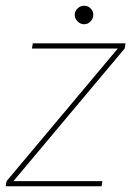

<svg xmlns="http://www.w3.org/2000/svg" viewBox="-28 -653 460 673"><path d="M-8 0 -5 -18 385 -483H84L87 -501H412L409 -483L19 -18H331L328 0ZM267 -568Q254 -568 244 -578Q234 -588 234 -601Q234 -614 244 -623.5Q254 -633 267 -633Q280 -633 289.5 -623.5Q299 -614 299 -601Q299 -588 289.5 -578Q280 -568 267 -568Z"/></svg>

Font: DM Sans 17pt Thin
Style: Italic
Weight: 250
Italic angle: -10°
Version: Version 4.004;gftools[0.9.30]